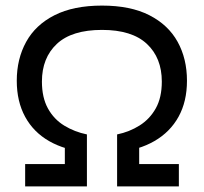

<svg xmlns="http://www.w3.org/2000/svg" viewBox="-20 -667 729 687"><path d="M291 0H212V-186H291ZM70 -80H291V0H70ZM291 -122Q212 -130 156 -162Q100 -194 70 -249Q40 -304 40 -378Q40 -456 73.5 -517Q107 -578 175 -612.5Q243 -647 345 -647Q447 -647 514.5 -612.5Q582 -578 615.5 -517.5Q649 -457 649 -378Q649 -304 619 -249.5Q589 -195 533 -162.5Q477 -130 399 -122V-186Q443 -195 479.5 -218Q516 -241 537.5 -279.5Q559 -318 559 -375Q559 -460 505.5 -510Q452 -560 345 -560Q237 -560 183.5 -510Q130 -460 130 -375Q130 -318 151.5 -279Q173 -240 210 -217.5Q247 -195 291 -186ZM399 0V-186H478V0ZM620 -80V0H399V-80Z"/></svg>

Font: Blinker
Style: Regular
Weight: 400
Designer: Juergen Huber
Foundry: supertype
Version: 1.017